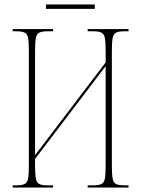

<svg xmlns="http://www.w3.org/2000/svg" viewBox="-20 -845 636 865"><path d="M187 -805V-825H407V-805ZM37 0V-10H54Q79 -10 91 -16Q103 -22 106.5 -40.5Q110 -59 110 -98V-616Q110 -655 106.5 -673.5Q103 -692 91 -698Q79 -704 54 -704H37V-714H219V-704H194Q169 -704 157 -698Q145 -692 141.5 -673.5Q138 -655 138 -616V-146L456 -564V-616Q456 -655 452.5 -673.5Q449 -692 437 -698Q425 -704 400 -704H375V-714H559V-704H540Q515 -704 503 -698Q491 -692 487.5 -673.5Q484 -655 484 -616V-98Q484 -59 487.5 -40.5Q491 -22 503 -16Q515 -10 540 -10H559V0H375V-10H400Q425 -10 437 -16Q449 -22 452.5 -40.5Q456 -59 456 -98V-547L138 -129V-98Q138 -59 141.5 -40.5Q145 -22 157 -16Q169 -10 194 -10H219V0Z"/></svg>

Font: Noto Serif Display ExtraCondensed Thin
Style: Regular
Weight: 100
Width: 2
Designer: Monotype Design Team
Foundry: Monotype Imaging Inc.
Version: Version 2.009